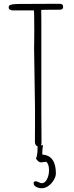

<svg xmlns="http://www.w3.org/2000/svg" viewBox="-20 -775 392 1023"><path d="M316.4 -737.8Q316.4 -723.1 297.4 -723.1H252.9L208 -722.7L199.2 -721.7H199.7L200.2 -663.6V-585.9V-179.7L200.7 -97.2L201.2 -23.4V-20.5Q201.2 -13.7 200.7 -8.8Q200.2 -3.9 198.2 -0.5L209 -2Q205.1 22.5 205.1 48.3Q277.8 53.7 277.8 148.9Q277.8 164.6 267.1 183.3Q256.3 202.1 238.8 215.1Q221.2 228 202.1 228Q186.5 228 172.9 220.7Q159.2 213.4 159.2 201.2Q159.2 190.9 169.9 190.9Q176.3 190.9 186 195.8Q196.8 201.2 202.1 201.2Q219.2 201.2 230.2 180.2Q241.2 159.2 241.2 131.3Q241.2 98.6 226.1 86.9Q221.7 86.9 212.9 88.4Q204.6 90.3 199.2 90.3Q184.6 90.3 171.9 70.3Q180.2 50.8 180.2 13.2V4.9Q173.3 2.9 169.7 -3.9Q166 -10.7 166 -19.5Q166.5 -37.6 166.5 -108.9V-198.2Q166.5 -239.3 164.1 -357.9Q161.6 -476.1 161.6 -518.1L162.1 -546.9Q162.6 -563 162.6 -611.8Q162.6 -719.7 160.2 -719.7H47.4Q39.1 -719.7 32.7 -723.6Q26.4 -727.5 26.4 -734.9Q26.4 -742.7 29.5 -745.6Q32.7 -748.5 45.4 -751.5Q60.1 -753.9 85.4 -753.9L185.5 -754.4L295.4 -754.9Q307.6 -754.9 312 -750.7Q316.4 -746.6 316.4 -737.8Z"/></svg>

Font: Amatica SC
Style: Regular
Weight: 400
Designer: Vernon Adams, Ben Nathan
Foundry: newtypography
Version: Version 2.001